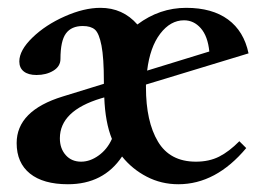

<svg xmlns="http://www.w3.org/2000/svg" viewBox="-20 -459 674 490"><path d="M153.3 11.2Q90.3 11.2 56.4 -16.1Q22.5 -43.5 22.5 -93.8Q22.5 -176.8 140.6 -212.9L245.1 -245.1V-251Q245.1 -311.5 239 -342.8Q232.9 -374 222.4 -383.3Q211.9 -392.6 191.4 -392.6Q162.1 -392.6 148.2 -373.5Q134.3 -354.5 134.3 -308.6Q134.3 -289.6 116.2 -278.6Q98.1 -267.6 73.2 -267.6Q52.2 -267.6 40.8 -276.6Q29.3 -285.6 29.3 -302.2Q29.3 -330.6 62.7 -363Q96.2 -395.5 145.3 -417.2Q194.3 -439 236.3 -439Q293.5 -439 330.6 -396.5Q387.2 -439 455.1 -439Q521.5 -439 562 -409.2Q602.5 -379.4 614.3 -322.8L352.5 -243.2V-236.3Q352.5 -148.9 383.1 -97.7Q413.6 -46.4 480 -46.4Q513.7 -46.4 539.3 -59.3Q564.9 -72.3 590.8 -98.6L608.4 -81.1Q531.2 11.2 435.1 11.2Q391.6 11.2 354.5 -8.1Q317.4 -27.3 291.5 -59.6Q244.1 11.2 153.3 11.2ZM449.7 -407.2Q415 -407.2 388.9 -373Q362.8 -338.9 355.5 -278.8L514.2 -327.6Q510.3 -366.7 492.4 -387Q474.6 -407.2 449.7 -407.2ZM132.8 -106Q132.8 -80.1 147.7 -63.2Q162.6 -46.4 187 -46.4Q210 -46.4 231.9 -62.3Q253.9 -78.1 265.6 -104.5Q248.5 -146.5 246.1 -210.4L237.8 -208Q132.8 -176.3 132.8 -106Z"/></svg>

Font: Elstob 14pt
Style: Bold
Weight: 700
Designer: Peter S. Baker
Version: Version 1.015